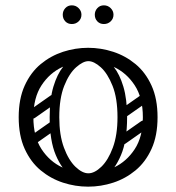

<svg xmlns="http://www.w3.org/2000/svg" viewBox="-20 -689 660 719"><path d="M310 10Q262 10 216 -5Q170 -20 132.5 -51Q95 -82 72.5 -131.5Q50 -181 50 -250Q50 -319 72.5 -368.5Q95 -418 132.5 -449Q170 -480 216 -495Q262 -510 310 -510Q358 -510 404 -495Q450 -480 487.5 -449Q525 -418 547.5 -368.5Q570 -319 570 -250Q570 -181 547.5 -131.5Q525 -82 487.5 -51Q450 -20 404 -5Q358 10 310 10ZM310 -40Q360 -40 407 -62Q454 -84 484.5 -130.5Q515 -177 515 -250Q515 -323 484.5 -369.5Q454 -416 407 -438Q360 -460 310 -460Q261 -460 213.5 -438Q166 -416 135.5 -369.5Q105 -323 105 -250Q105 -177 135.5 -130.5Q166 -84 213.5 -62Q261 -40 310 -40ZM311 -4Q280 -4 246 -29Q212 -54 189 -108Q166 -162 166 -250Q166 -318 180 -364.5Q194 -411 216 -438.5Q238 -466 263.5 -478Q289 -490 311 -490V-460Q291 -460 265 -437Q239 -414 220.5 -367.5Q202 -321 202 -250Q202 -183 219.5 -136Q237 -89 262.5 -64.5Q288 -40 311 -40ZM311 -4V-40Q334 -40 359.5 -64.5Q385 -89 402.5 -136Q420 -183 420 -250Q420 -321 401.5 -367.5Q383 -414 357.5 -437Q332 -460 311 -460V-490Q334 -490 359 -478Q384 -466 406 -438.5Q428 -411 442 -364.5Q456 -318 456 -250Q456 -162 433 -108Q410 -54 376.5 -29Q343 -4 311 -4ZM113 -249Q98 -238 89 -252Q85 -257 84.5 -264Q84 -271 92 -277L169 -331Q184 -341 194 -327Q198 -321 197.5 -314.5Q197 -308 190 -303ZM115 -152Q100 -141 91 -155Q87 -160 86.5 -167Q86 -174 94 -180L171 -234Q186 -244 196 -230Q200 -224 199.5 -217.5Q199 -211 192 -206ZM449 -249Q434 -238 425 -252Q421 -257 420.5 -264Q420 -271 428 -277L505 -331Q520 -341 530 -327Q534 -321 533.5 -314.5Q533 -308 526 -303ZM451 -152Q436 -141 427 -155Q423 -160 422.5 -167Q422 -174 430 -180L507 -234Q522 -244 532 -230Q536 -224 535.5 -217.5Q535 -211 528 -206ZM369 -599Q354 -599 344.5 -609Q335 -619 335 -634Q335 -648 344.5 -658.5Q354 -669 369 -669Q384 -669 394.5 -658.5Q405 -648 405 -634Q405 -619 394.5 -609Q384 -599 369 -599ZM249 -599Q234 -599 224.5 -609Q215 -619 215 -634Q215 -648 224.5 -658.5Q234 -669 249 -669Q264 -669 274.5 -658.5Q285 -648 285 -634Q285 -619 274.5 -609Q264 -599 249 -599Z"/></svg>

Font: Agu Display
Style: Regular
Weight: 400
Designer: Oluwaseun Badejo
Version: Version 1.103